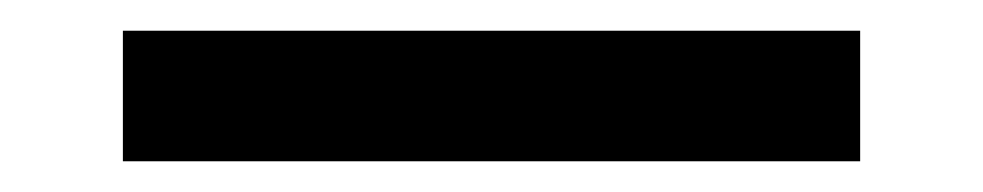

<svg xmlns="http://www.w3.org/2000/svg" viewBox="-20 5 640 125"><path d="M60 110H540V25H60Z"/></svg>

Font: JetBrains Mono Medium
Style: Regular
Weight: 436
Monospace: yes
Designer: Philipp Nurullin, Konstantin Bulenkov
Foundry: JetBrains
Version: Version 2.305